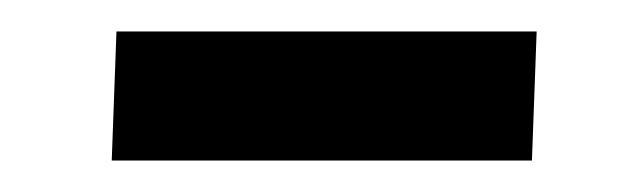

<svg xmlns="http://www.w3.org/2000/svg" viewBox="-20 -349 393 122"><path d="M54 -329H321L318 -247H51Z"/></svg>

Font: Literata
Style: Italic
Weight: 400
Italic angle: -2°
Designer: Latin by Veronika Burian and Jose Scaglione. Greek by Irene Vlachou. Cyrillic by Vera Evstafieva
Foundry: TypeTogether
Version: Version 3.103;gftools[0.9.29]